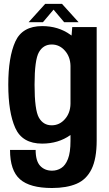

<svg xmlns="http://www.w3.org/2000/svg" viewBox="-20 -734 560 986"><path d="M247 231.5Q133.5 231.5 82.5 186.5Q31.5 141.5 31.5 36H163Q163 92.5 186.2 117.5Q209.5 142.5 247.5 142.5Q273 142.5 294.5 129Q316 115.5 329 82.2Q342 49 342 -10.5V-40.5Q341.5 -40.5 341 -40Q279.5 3.5 196.5 3.5Q94.5 3.5 58.5 -76.8Q22.5 -157 22.5 -299Q22.5 -440.5 58.5 -520.2Q94.5 -600 196.5 -600Q279.5 -600 341 -556Q344.5 -554 347.5 -551.5L351 -595H476.5V-12.5Q476.5 81 450.2 134.5Q424 188 373 209.8Q322 231.5 247 231.5ZM342 -396Q341 -442 314 -473Q286 -505.5 245.5 -505.5Q202.5 -505.5 180 -466.2Q157.5 -427 157.5 -298.5Q157.5 -168.5 180 -129.5Q202.5 -90.5 245.5 -90.5Q286 -90.5 314 -123Q341 -154 342 -200.5ZM127 -620 212 -714H298.5L383.5 -620H309.5L255 -684.5L200.5 -620Z"/></svg>

Font: Anybody SemiBold
Style: Regular
Weight: 600
Designer: Tyler Finck
Foundry: Etcetera Type Company
Version: Version 1.010; ttfautohint (v1.8.3) -l 8 -r 50 -G 200 -x 14 